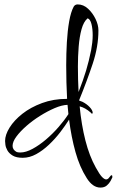

<svg xmlns="http://www.w3.org/2000/svg" viewBox="-20 -753 529 870"><path d="M435 97Q400 97 373 54Q341 4 322 -64Q303 -132 293 -211Q276 -184 253 -154Q230 -124 202 -97.5Q174 -71 144 -54.5Q114 -38 83 -38Q54 -38 37.5 -48Q21 -58 13.5 -71.5Q6 -85 4.5 -97Q3 -109 3 -114Q3 -142 23.5 -175Q44 -208 81.5 -237.5Q119 -267 170.5 -286Q222 -305 283 -305H284Q282 -342 281 -380Q280 -418 280 -457Q280 -510 283 -562Q286 -614 293.5 -656.5Q301 -699 314 -723Q320 -733 332 -733Q358 -733 379 -713.5Q400 -694 413 -667Q426 -640 426 -615Q426 -542 400 -464Q374 -386 339 -300V-297L353 -292Q373 -282 386.5 -267.5Q400 -253 400 -242Q400 -238 397 -238Q394 -238 391 -243Q366 -265 341 -271Q349 -187 367 -116.5Q385 -46 414 6Q431 37 442 48.5Q453 60 461 60Q469 60 475.5 50.5Q482 41 486 41Q489 41 489 47V51Q487 56 481 67Q475 78 464 87.5Q453 97 435 97ZM336 -336Q357 -390 370 -433Q383 -476 393 -526Q396 -542 398 -559.5Q400 -577 400 -593Q400 -622 394.5 -644Q389 -666 377 -670Q359 -655 349.5 -620.5Q340 -586 336.5 -541.5Q333 -497 333 -452Q333 -392 336 -336ZM72 -62Q97 -62 127.5 -78.5Q158 -95 188.5 -121Q219 -147 245.5 -177.5Q272 -208 290 -236L286 -278Q260 -277 227.5 -263Q195 -249 161.5 -228Q128 -207 100 -182.5Q72 -158 54.5 -134.5Q37 -111 37 -92Q37 -74 56 -64Q60 -63 64 -62.5Q68 -62 72 -62Z"/></svg>

Font: Comforter
Style: Regular
Weight: 400
Designer: Robert E. Leuschke
Foundry: Robert E. Leuschke
Version: Version 1.013; ttfautohint (v1.8.3)